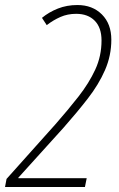

<svg xmlns="http://www.w3.org/2000/svg" viewBox="-42 -744 474 764"><path d="M-22 0 -16 -32 179 -250Q229 -307 270.5 -360Q312 -413 337 -467Q362 -521 362 -583Q362 -634 335 -661.5Q308 -689 261 -689Q227 -689 198.5 -676.5Q170 -664 144 -644L125 -673Q153 -696 188.5 -710Q224 -724 266 -724Q326 -724 363.5 -686.5Q401 -649 401 -586Q401 -523 376 -465.5Q351 -408 307.5 -352Q264 -296 211 -236L31 -37V-35H303L296 0Z"/></svg>

Font: Noto Sans Condensed ExtraLight
Style: Italic
Weight: 200
Width: 3
Italic angle: -12°
Designer: Monotype Design Team
Foundry: Monotype Imaging Inc.
Version: Version 2.013; ttfautohint (v1.8.4.7-5d5b)